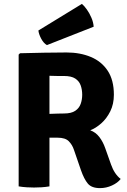

<svg xmlns="http://www.w3.org/2000/svg" viewBox="-20 -959 655 988"><path d="M566 -471.5Q566 -423.5 547.5 -386.2Q529 -349 501 -324.2Q473 -299.5 444.5 -288.5Q472.5 -278.5 491.2 -254Q510 -229.5 521.5 -196.5L551.5 -112Q568.5 -63.5 601 -38Q585.5 -18 556 -4.5Q526.5 9 494.5 9Q451.5 9 432 -14.2Q412.5 -37.5 396.5 -83.5L360.5 -188Q352 -214 334 -232.2Q316 -250.5 276 -250.5H234.5V0Q214.5 3.5 193 4.8Q171.5 6 155 6Q140.5 6 118 4.8Q95.5 3.5 76 0V-678L83 -685Q147 -686.5 206.2 -687.8Q265.5 -689 322.5 -689Q392 -689 447.2 -666Q502.5 -643 534.2 -595Q566 -547 566 -471.5ZM234.5 -569V-373Q258 -374 278.8 -374.5Q299.5 -375 309 -375Q347 -375 367.2 -388.8Q387.5 -402.5 395.2 -424.5Q403 -446.5 403 -471.5Q403 -497.5 395.2 -519.5Q387.5 -541.5 367.2 -554.8Q347 -568 309 -568Q293.5 -568 274.8 -568Q256 -568 234.5 -569ZM401.5 -939Q413.5 -929 427 -910Q440.5 -891 450.5 -867.5Q460.5 -844 462 -821.5L221.5 -727Q205 -736 192.5 -759Q180 -782 177.5 -802Z"/></svg>

Font: Signika SC
Style: Bold
Weight: 700
Designer: Anna Giedryś
Foundry: Anna Giedryś
Version: Version 2.000; ttfautohint (v1.8.3) -l 8 -r 50 -G 200 -x 9 -